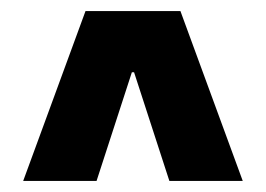

<svg xmlns="http://www.w3.org/2000/svg" viewBox="-20 -809 482 348"><path d="M135 -789H307L420 -481H287L223 -678H219L155 -481H22Z"/></svg>

Font: Encode Sans Compressed
Style: Black
Weight: 900
Designer: Pablo Impallari, Andres Torresi
Foundry: Pablo Impallari, Andres Torresi
Version: Version 1.000; ttfautohint (v1.00) -l 8 -r 50 -G 200 -x 14 -